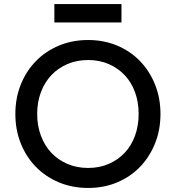

<svg xmlns="http://www.w3.org/2000/svg" viewBox="-20 -914 869 950"><path d="M416 16Q338 16 272 -11.5Q206 -39 158 -88Q110 -137 83 -204Q56 -271 56 -350Q56 -429 83 -496Q110 -563 158 -612Q206 -661 272 -688.5Q338 -716 416 -716Q494 -716 559.5 -688.5Q625 -661 672.5 -612Q720 -563 747 -496Q774 -429 774 -350Q774 -271 747 -204Q720 -137 672.5 -88Q625 -39 559.5 -11.5Q494 16 416 16ZM416 -83Q472 -83 518 -103Q564 -123 597 -158Q630 -193 648 -242.5Q666 -292 666 -350Q666 -409 648 -458Q630 -507 597 -542Q564 -577 518 -597Q472 -617 416 -617Q360 -617 313.5 -597Q267 -577 234 -542Q201 -507 182.5 -458Q164 -409 164 -350Q164 -292 182.5 -242.5Q201 -193 234 -158Q267 -123 313.5 -103Q360 -83 416 -83ZM249 -894H581V-803H249Z"/></svg>

Font: NT Somic Medium
Style: Regular
Weight: 500
Designer: Ravid Balaliev — lead type designer, mastering
Michael Voronin — secret advisor, marketing
Ivan Kovalenko — best boy
Foundry: NT Type
Version: Version 0.7